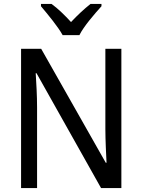

<svg xmlns="http://www.w3.org/2000/svg" viewBox="-20 -964 730 984"><path d="M301 -784H387C409 -829 465 -893 500 -932V-944H444C409 -916 379 -888 344 -851C312 -886 276 -921 244 -944H190V-932C225 -890 277 -828 301 -784ZM602 0V-714H520V-302C520 -247 524 -172 526 -130H522L191 -714H88V0H170V-413C170 -475 166 -539 163 -589H167L498 0Z"/></svg>

Font: Noto Sans Lao UI SemCond
Style: Regular
Weight: 400
Width: 4
Designer: Monotype Design Team
Foundry: Monotype Imaging Inc.
Version: Version 2.000